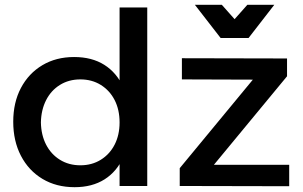

<svg xmlns="http://www.w3.org/2000/svg" viewBox="-20 -773 1259 798"><path d="M288 -536Q362 -536 413.5 -503.5Q465 -471 492.5 -410.5Q520 -350 519 -266Q520 -182 493 -121Q466 -60 414.5 -27.5Q363 5 290 5Q214 5 156.5 -29.5Q99 -64 67 -125.5Q35 -187 35 -267Q35 -347 67 -407.5Q99 -468 156 -502Q213 -536 288 -536ZM314 -443Q266 -443 229 -420Q192 -397 171.5 -356.5Q151 -316 150 -264Q151 -212 171.5 -172Q192 -132 229 -109Q266 -86 314 -86Q362 -86 399 -109Q436 -132 456.5 -172Q477 -212 477 -264Q477 -317 456.5 -357Q436 -397 399 -420Q362 -443 314 -443ZM477 -742H592V0H477ZM736 -531 1173 -530V-456L869 -88H1182V1L727 0V-74L1031 -442L736 -443ZM1013 -615H897L790 -753H902L989 -655H921L1008 -753H1120Z"/></svg>

Font: Alexandria
Style: Regular
Weight: 400
Designer: Mohamed Gaber
Foundry: Kief Type Foundry
Version: Version 5.100